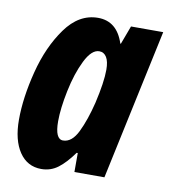

<svg xmlns="http://www.w3.org/2000/svg" viewBox="-69 -618 609 687"><g transform="rotate(10 235.5 -274.0)"><path d="M17 -150Q17 -230 41.5 -326Q66 -422 115 -490Q164 -558 233 -558Q302 -558 327 -481H329L354 -548H471L354 0H245V-69H241Q213 -30 186.5 -10Q160 10 126 10Q75 10 46 -33Q17 -76 17 -150ZM276 -257Q294 -335 294 -380Q294 -410 284.5 -425.5Q275 -441 258 -441Q230 -441 206.5 -393.5Q183 -346 169.5 -280.5Q156 -215 156 -169Q156 -104 185 -104Q217 -104 238.5 -148Q260 -192 276 -257Z"/></g></svg>

Font: Noto Sans Display Ex Bold Cond
Style: Italic
Weight: 800
Width: 3
Italic angle: -12°
Designer: Monotype Design team
Foundry: Monotype Imaging Inc.
Version: Version 1.000